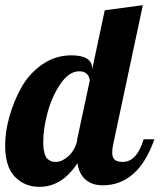

<svg xmlns="http://www.w3.org/2000/svg" viewBox="-33 -720 620 746"><path d="M374 -680 522 -700 407 -160Q403 -143 403 -128Q403 -108 412.5 -99.5Q422 -91 444 -91Q499 -91 525 -179H567Q504 0 366 0Q325 0 299.5 -22Q274 -44 268 -86Q208 6 120 6Q63 6 25 -33Q-13 -72 -13 -155Q-13 -208 3.5 -267Q20 -326 50 -380Q80 -434 131 -469.5Q182 -505 244 -505Q325 -505 325 -454V-450ZM267 -174V-179L316 -408Q310 -443 275 -443Q235 -443 201.5 -393.5Q168 -344 151.5 -281.5Q135 -219 135 -169Q135 -142 140 -124.5Q145 -107 154 -100.5Q163 -94 169 -92.5Q175 -91 185 -91Q208 -91 233 -113.5Q258 -136 267 -174Z"/></svg>

Font: Lobster 1.4
Style: Regular
Weight: 400
Designer: Pablo Impallari
Foundry: Pablo Impallari. www.impallari.com
Version: Version 1.4